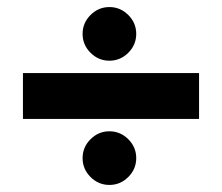

<svg xmlns="http://www.w3.org/2000/svg" viewBox="-20 -612 629 544"><path d="M343.5 -569.5Q366 -547 366 -516Q366 -485 343.5 -462.5Q321 -440 290 -440Q259 -440 236.5 -462.5Q214 -485 214 -516Q214 -547 236.5 -569.5Q259 -592 290 -592Q321 -592 343.5 -569.5ZM343.5 -217.5Q366 -195 366 -164Q366 -133 343.5 -110.5Q321 -88 290 -88Q259 -88 236.5 -110.5Q214 -133 214 -164Q214 -195 236.5 -217.5Q259 -240 290 -240Q321 -240 343.5 -217.5ZM544 -275H45V-405H544Z"/></svg>

Font: Hind Jalandhar
Style: Bold
Weight: 700
Designer: Namrata Goyal
Foundry: Indian Type Foundry
Version: Version 0.702;PS 1.0;hotconv 1.0.81;makeotf.lib2.5.63406